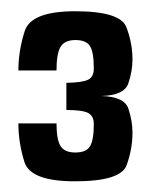

<svg xmlns="http://www.w3.org/2000/svg" viewBox="-20 -702 276 350"><path d="M116.5 -371.5Q35.5 -371.5 24.5 -406.8Q13.5 -442 13.5 -477H83Q83 -448 90.2 -436Q97.5 -424 117.5 -424Q137 -424 144 -435.2Q151 -446.5 151 -476Q151 -490.5 140.8 -496Q130.5 -501.5 101 -501.5V-551Q129.5 -551.5 140.2 -556.5Q151 -561.5 151 -577Q151 -607 144 -618Q137 -629 117.5 -629Q98 -629 90.5 -616.8Q83 -604.5 83 -573.5H13.5Q13.5 -609 25 -645.2Q36.5 -681.5 117 -681.5Q199.5 -681.5 210.5 -652.2Q221.5 -623 221.5 -593.5Q221.5 -572.5 214 -550.2Q206.5 -528 164.5 -527Q207 -526 214.2 -503.5Q221.5 -481 221.5 -460.5Q221.5 -430 210.8 -400.8Q200 -371.5 116.5 -371.5Z"/></svg>

Font: Anybody Condensed Regular
Style: Bold
Weight: 700
Width: 3
Designer: Tyler Finck
Foundry: Etcetera Type Company
Version: Version 1.010; ttfautohint (v1.8.3) -l 8 -r 50 -G 200 -x 14 